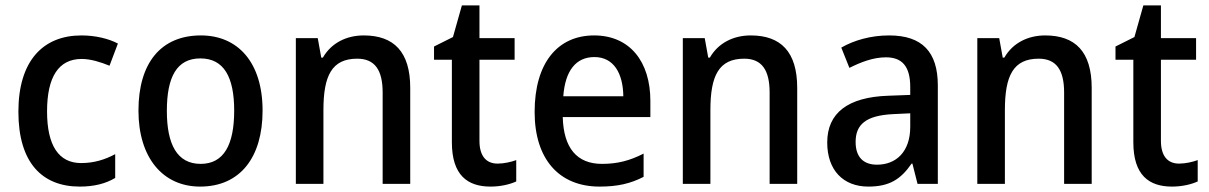

<svg xmlns="http://www.w3.org/2000/svg" viewBox="-20 -680 4469 710"><path d="M275 10C328 10 371 -1 406 -22V-110C369 -90 328 -77 280 -77C197 -77 154 -142 154 -268C154 -396 197 -462 282 -462C316 -462 353 -450 385 -437L416 -519C382 -537 333 -549 281 -549C140 -549 48 -456 48 -267C48 -78 136 10 275 10Z M951 -271C951 -450 859 -549 723 -549C575 -549 492 -447 492 -271C492 -97 582 10 720 10C868 10 951 -98 951 -271ZM597 -270C597 -396 634 -464 721 -464C808 -464 846 -395 846 -271C846 -145 808 -74 722 -74C635 -74 597 -146 597 -270Z M1325 -549C1261 -549 1205 -521 1174 -467H1168L1155 -539H1074V0H1176V-273C1176 -400 1207 -463 1301 -463C1366 -463 1395 -421 1395 -338V0H1497V-355C1497 -489 1436 -549 1325 -549Z M1820 -75C1778 -75 1753 -103 1753 -159V-459H1883V-539H1753V-660H1688L1655 -543L1585 -508V-459H1651V-154C1651 -32 1709 10 1794 10C1831 10 1865 2 1889 -9V-88C1870 -81 1844 -75 1820 -75Z M2177 -549C2042 -549 1957 -447 1957 -266C1957 -92 2047 10 2197 10C2264 10 2311 -1 2360 -26V-112C2309 -86 2264 -74 2206 -74C2113 -74 2064 -133 2061 -247H2385V-307C2385 -452 2309 -549 2177 -549ZM2178 -469C2250 -469 2284 -408 2285 -324H2063C2070 -419 2110 -469 2178 -469Z M2756 -549C2692 -549 2636 -521 2605 -467H2599L2586 -539H2505V0H2607V-273C2607 -400 2638 -463 2732 -463C2797 -463 2826 -421 2826 -338V0H2928V-355C2928 -489 2867 -549 2756 -549Z M3268 -549C3200 -549 3138 -531 3091 -504L3121 -429C3165 -451 3210 -468 3256 -468C3314 -468 3346 -437 3346 -358V-329L3265 -326C3115 -321 3039 -262 3039 -153C3039 -51 3098 10 3191 10C3269 10 3311 -17 3351 -75H3354L3373 0H3448V-364C3448 -488 3390 -549 3268 -549ZM3283 -258 3346 -261V-211C3346 -119 3294 -71 3223 -71C3175 -71 3144 -97 3144 -155C3144 -219 3181 -253 3283 -258Z M3845 -549C3781 -549 3725 -521 3694 -467H3688L3675 -539H3594V0H3696V-273C3696 -400 3727 -463 3821 -463C3886 -463 3915 -421 3915 -338V0H4017V-355C4017 -489 3956 -549 3845 -549Z M4340 -75C4298 -75 4273 -103 4273 -159V-459H4403V-539H4273V-660H4208L4175 -543L4105 -508V-459H4171V-154C4171 -32 4229 10 4314 10C4351 10 4385 2 4409 -9V-88C4390 -81 4364 -75 4340 -75Z"/></svg>

Font: Noto Sans Thai Looped SemiCondensed Medium
Style: Regular
Weight: 500
Width: 4
Designer: Sasikarn Vongin, Ben Mitchell
Foundry: The Fontpad Ltd
Version: Version 1.001